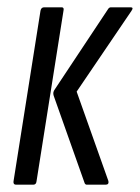

<svg xmlns="http://www.w3.org/2000/svg" viewBox="-20 -506 383 526"><path d="M218 0Q214 0 212 -4L127 -244Q124 -253 130 -261L276 -481Q279 -486 284 -486H338Q347 -486 340 -476L190 -255L277 -10Q279 0 269 0ZM24 0Q16 0 17 -9L91 -477Q93 -486 101 -486H149Q156 -486 154 -477L80 -9Q79 0 71 0Z"/></svg>

Font: Sofia Sans Extra Condensed
Style: Italic
Weight: 400
Italic angle: -9°
Designer: Botio Nikoltchev, Ani Petrova
Foundry: lettersoup
Version: Version 4.101; ttfautohint (v1.8.4.7-5d5b)